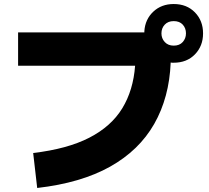

<svg xmlns="http://www.w3.org/2000/svg" viewBox="-20 -870 1040 955"><path d="M165 65 145 -109Q315 -129 424 -185Q533 -241 588 -331Q643 -421 652 -543H70V-709H698V-715Q702 -774 742.5 -812Q783 -850 844 -850Q909 -850 949.5 -808.5Q990 -767 990 -704Q990 -641 949.5 -599.5Q909 -558 844 -558Q840 -558 836.5 -558Q833 -558 829 -559Q822 -385 747 -253.5Q672 -122 527.5 -41Q383 40 165 65ZM844 -643Q873 -643 889 -661Q905 -679 905 -704Q905 -730 889 -747.5Q873 -765 844 -765Q816 -765 799.5 -747.5Q783 -730 783 -704Q783 -679 799.5 -661Q816 -643 844 -643Z"/></svg>

Font: Murecho Black
Style: Regular
Weight: 900
Designer: Neil Summerour
Foundry: Positype
Version: Version 1.010; ttfautohint (v1.8.3)